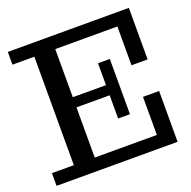

<svg xmlns="http://www.w3.org/2000/svg" viewBox="-129 -862 984 990"><g transform="rotate(-20 362.5 -367.5)"><path d="M16.1 0V-69.8H136.2V-665H16.1V-734.9H680.2V-452.1H591.8V-665H251V-400.9H433.1V-521H498V-217.8H433.1V-345.2H251V-69.8H591.8V-278.8H680.2V0Z"/></g></svg>

Font: Trocchi
Style: Regular
Weight: 400
Designer: vernon adams
Version: Version 1.0; ttfautohint (v0.8) -l 6 -r 50 -G 100